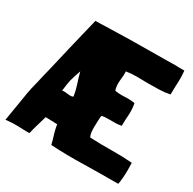

<svg xmlns="http://www.w3.org/2000/svg" viewBox="-155 -861 1026 1021"><g transform="rotate(30 358.0 -350.5)"><path d="M572.3 -140.6Q505.9 -139.6 440.4 -142.6Q439.5 -142.6 439.5 -142.6Q433.6 -153.3 431.6 -168Q429.7 -182.6 429.7 -200.2Q429.7 -217.8 430.7 -236.3Q431.6 -254.9 432.6 -269.5Q436.5 -274.4 451.2 -275.4Q464.8 -276.4 483.4 -276.4Q501 -276.4 519.5 -276.4Q539.1 -277.3 553.7 -280.3Q553.7 -315.4 556.6 -350.6Q558.6 -386.7 551.8 -418.9Q523.4 -423.8 491.2 -421.9Q459 -419.9 430.7 -424.8Q425.8 -438.5 424.8 -452.1Q423.8 -466.8 424.8 -482.4Q425.8 -498 427.7 -512.7Q428.7 -528.3 427.7 -542Q460.9 -546.9 494.1 -546.9Q528.3 -546.9 561.5 -545.9Q595.7 -545.9 629.9 -546.9Q663.1 -547.9 695.3 -554.7Q695.3 -555.7 695.3 -556.6Q695.3 -591.8 697.3 -627.9Q699.2 -664.1 695.3 -699.2Q695.3 -699.2 695.3 -700.2Q695.3 -700.2 695.3 -701.2Q690.4 -701.2 661.1 -701.2Q651.4 -702.1 639.6 -702.1Q617.2 -702.1 586.9 -701.2Q542 -701.2 485.4 -700.2Q428.7 -700.2 370.1 -699.2Q310.5 -698.2 254.9 -696.3Q198.2 -695.3 153.3 -693.4Q124 -570.3 103.5 -487.3Q84 -404.3 71.3 -349.6Q57.6 -295.9 50.8 -263.7Q43 -232.4 38.1 -211.9Q34.2 -192.4 31.2 -176.8Q29.3 -162.1 25.4 -140.6Q22.5 -120.1 16.6 -87.9Q11.7 -54.7 2 1Q3.9 1 4.9 1Q5.9 0 7.8 0Q43.9 -3.9 78.1 -2.9Q112.3 -1 144.5 -1Q146.5 -2 146.5 -2Q147.5 -2 148.4 -2.9Q154.3 -30.3 163.1 -58.6Q171.9 -87.9 179.7 -116.2Q180.7 -118.2 180.7 -118.2Q181.6 -118.2 182.6 -118.2Q205.1 -118.2 213.9 -117.2Q222.7 -117.2 226.6 -117.2Q231.4 -117.2 235.4 -116.2Q239.3 -116.2 252 -116.2Q252 -115.2 252 -115.2Q256.8 -86.9 264.6 -60.5Q273.4 -34.2 280.3 -4.9Q377 1 482.4 -2Q586.9 -3.9 690.4 -3.9Q690.4 -4.9 692.4 -5.9Q699.2 -47.9 699.2 -92.8Q699.2 -113.3 698.2 -133.8Q698.2 -134.8 698.2 -136.7Q637.7 -141.6 572.3 -140.6ZM240.2 -282.2Q232.4 -282.2 222.7 -283.2Q213.9 -284.2 204.1 -285.2Q195.3 -286.1 188.5 -284.2Q187.5 -284.2 186.5 -284.2Q186.5 -284.2 185.5 -284.2Q188.5 -305.7 190.4 -321.3Q192.4 -335.9 195.3 -349.6Q199.2 -364.3 204.1 -379.9Q209 -396.5 217.8 -420.9Q218.8 -419.9 218.8 -418Q226.6 -385.7 238.3 -352.5Q249 -319.3 253.9 -287.1Q249 -283.2 240.2 -282.2Z"/></g></svg>

Font: Londrina Solid
Style: NNS
Weight: 400
Designer: Marcelo Magalhaes
Version: Version 1.002